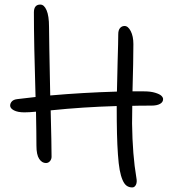

<svg xmlns="http://www.w3.org/2000/svg" viewBox="-20 -800 756 849"><path d="M183.1 -79.1Q165.5 -79.1 153.3 -97.4Q141.1 -115.7 141.1 -155.8Q141.1 -210.4 139.2 -306.2Q108.9 -303.2 87.9 -303.2Q58.6 -303.2 41.7 -312Q24.9 -320.8 24.9 -333Q24.9 -343.3 32.5 -351.6Q40 -359.9 57.1 -361.8Q70.8 -363.3 97.4 -366.5Q124 -369.6 137.2 -371.1Q129.9 -608.9 129.9 -745.1Q129.9 -779.8 158.2 -779.8Q175.3 -779.8 186 -754.6Q196.8 -729.5 196.8 -681.2Q196.8 -639.6 202.1 -377.9Q345.7 -390.6 497.1 -395Q497.6 -445.3 500.2 -531Q502.9 -616.7 502.9 -648.9Q502.9 -666.5 510.7 -675.8Q518.6 -685.1 530.8 -685.1Q546.4 -685.1 558.1 -662.4Q569.8 -639.6 569.8 -605Q569.8 -533.7 565.9 -396H617.2Q646 -396 666 -389.9Q686 -383.8 693.6 -376.5Q701.2 -369.1 701.2 -361.8Q701.2 -348.1 687.5 -340.6Q673.8 -333 649.9 -333Q590.8 -333 564.9 -332Q564 -304.2 564 -253.9Q565.9 -113.8 583 -14.2Q586.9 5.4 581.1 17.1Q575.2 28.8 564.9 28.8Q550.8 28.8 540.3 21.5Q529.8 14.2 522 -3.9Q514.2 -22 509.3 -48.3Q504.4 -74.7 501.5 -116.7Q498.5 -158.7 497.3 -209.5Q496.1 -260.3 496.1 -331.1Q345.7 -326.7 204.1 -312Q208 -159.7 208 -106.9Q208 -95.7 200.9 -87.4Q193.8 -79.1 183.1 -79.1Z"/></svg>

Font: Shantell Sans Irregular Bouncy
Style: Regular
Weight: 300
Designer: Stephen Nixon, Anya Danilova, Shantell Martin
Foundry: Arrow Type
Version: Version 1.006;[9816181b4]